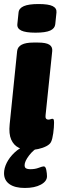

<svg xmlns="http://www.w3.org/2000/svg" viewBox="-34 -736 300 952"><path d="M111 8Q82 8 58 -4Q34 -16 21.5 -44Q9 -72 14 -120L51 -483Q56 -525 132 -525H154Q194 -525 210.5 -514.5Q227 -504 225 -483L192 -165Q189 -143 206 -143Q212 -143 217 -145Q222 -147 226 -147Q230 -147 232 -143.5Q234 -140 234 -127Q234 -105 230 -75.5Q226 -46 219 -32Q213 -20 195.5 -11Q178 -2 155 3Q132 8 111 8ZM142 -574Q93 -574 71.5 -584.5Q50 -595 52 -616L58 -674Q60 -695 84 -705.5Q108 -716 157 -716Q207 -716 227.5 -705.5Q248 -695 246 -674L240 -616Q238 -595 215 -584.5Q192 -574 142 -574ZM89 196Q40 196 13 177Q-14 158 -14 123Q-14 98 -0.5 71Q13 44 38.5 20Q64 -4 99 -17L163 -10Q132 6 110 35Q88 64 88 83Q88 95 95.5 99Q103 103 116 103Q140 103 158 96Q176 89 183 89Q192 89 195.5 106.5Q199 124 199 138Q199 163 168.5 179.5Q138 196 89 196Z"/></svg>

Font: Asap Condensed Condensed Black
Style: Italic
Weight: 900
Width: 3
Italic angle: -6°
Designer: Pablo Cosgaya
Foundry: Omnibus-Type
Version: Version 3.001; ttfautohint (v1.8.4.7-5d5b)